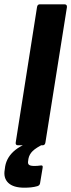

<svg xmlns="http://www.w3.org/2000/svg" viewBox="-35 -675 331 892"><path d="M49 0Q36 0 38 -13L137 -642Q139 -655 150 -655H264Q277 -655 276 -642L176 -13Q174 0 163 0ZM78 197Q27 197 3.5 174.5Q-20 152 -13 113L-11 98Q-3 53 36.5 21.5Q76 -10 154 -29L170 -7Q133 11 117 26.5Q101 42 97 63L96 71Q93 85 99.5 90.5Q106 96 125 96Q133 96 138.5 95.5Q144 95 152 94Q166 91 163 105L151 177Q149 187 138 190Q124 194 109 195.5Q94 197 78 197Z"/></svg>

Font: Sofia Sans ExtraBold
Style: Italic
Weight: 800
Italic angle: -9°
Designer: Botio Nikoltchev, Ani Petrova
Foundry: lettersoup
Version: Version 4.100; ttfautohint (v1.8.4.7-5d5b)